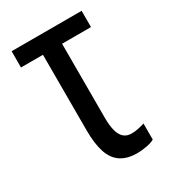

<svg xmlns="http://www.w3.org/2000/svg" viewBox="-142 -611 618 696"><g transform="rotate(-30 167.0 -263.0)"><path d="M227 11Q186 11 159.5 -6.5Q133 -24 121 -60.5Q109 -97 109 -153V-469H17V-537H310V-469H189V-158Q189 -126 195 -104Q201 -82 213.5 -71.5Q226 -61 245 -61Q259 -61 273 -64Q287 -67 300 -71V-4Q289 3 267 7Q245 11 227 11Z"/></g></svg>

Font: Noto Sans ExtraCondensed
Style: Regular
Weight: 400
Width: 2
Designer: Monotype Design Team
Foundry: Monotype Imaging Inc.
Version: Version 2.013